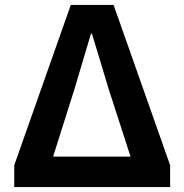

<svg xmlns="http://www.w3.org/2000/svg" viewBox="-20 -761 750 781"><path d="M38 0H672V-89L442 -741H268L38 -89ZM196 -124 283 -399 350 -624H354L422 -399L511 -124Z"/></svg>

Font: Noto Sans CJK TC
Style: Bold
Weight: 700
Designer: Ryoko NISHIZUKA 西塚涼子 (kana, bopomofo & ideographs); Paul D. Hunt (Latin, Greek & Cyrillic); Sandoll Communications 산돌커뮤니
Foundry: Adobe
Version: Version 2.004;hotconv 1.0.118;makeotfexe 2.5.65603